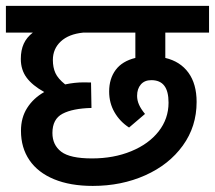

<svg xmlns="http://www.w3.org/2000/svg" viewBox="-29 -648 718 641"><path d="M522.9 -539.1V-454.6Q572.8 -442.9 600.1 -405.3Q627.4 -367.7 627.4 -307.6Q627.4 -225.6 581.3 -161.9Q535.2 -98.1 455.8 -62.7Q376.5 -27.3 280.8 -27.3Q205.6 -27.3 151.6 -49.6Q97.7 -71.8 69.3 -113.3Q41 -154.8 41 -211.4Q41 -255.4 61.8 -287.8Q82.5 -320.3 118.7 -340.8Q79.1 -362.8 59.8 -388.9Q40.5 -415 40.5 -451.2Q40.5 -480.5 50.3 -502Q60.1 -523.4 80.6 -539.1H-9.3V-628.4H668.9V-539.1ZM422.9 -539.1H248.5Q200.2 -534.2 173.8 -509.5Q147.5 -484.9 147.5 -447.8Q147.5 -422.9 156 -404.1Q164.6 -385.3 188.5 -366.2Q220.2 -373 251 -373Q266.6 -373 274.9 -372.6L276.4 -287.6Q213.9 -286.1 179.9 -268.3Q146 -250.5 146 -204.1Q146 -164.1 175.3 -141.6Q204.6 -119.1 278.3 -119.1Q350.6 -119.1 408.9 -143.1Q467.3 -167 500.5 -209.2Q533.7 -251.5 533.7 -305.2Q533.7 -343.3 519.5 -361.8Q505.4 -380.4 476.1 -380.4Q453.6 -380.4 441.2 -366Q428.7 -351.6 428.7 -328.1Q428.7 -313 435.1 -298.6Q441.4 -284.2 455.1 -267.6L401.9 -222.2Q371.1 -242.2 353.3 -273.2Q335.4 -304.2 335.4 -342.3Q335.4 -385.3 357.2 -414.6Q378.9 -443.8 422.9 -454.6Z"/></svg>

Font: Varta
Style: Bold
Weight: 700
Designer: Joana Correia, Viktoriya Grabowska, Eben Sorkin
Foundry: Sorkin Type
Version: Version 1.002; ttfautohint (v1.3) -l 8 -r 24 -G 200 -x 12 -H